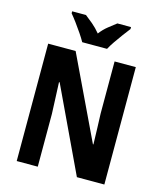

<svg xmlns="http://www.w3.org/2000/svg" viewBox="-134 -1031 952 1128"><g transform="rotate(15 342.5 -467.0)"><path d="M609 0H442L200 -512H196Q199 -449 200.5 -405.5Q202 -362 204 -321V0H76V-714H243L483 -211H486Q484 -275 483 -314.5Q482 -354 480 -397V-714H609ZM267 -774Q256 -794 237.5 -821.5Q219 -849 199 -876Q179 -903 163 -922V-934H247Q267 -919 293 -897Q319 -875 342 -847Q364 -876 390 -896.5Q416 -917 438 -934H521V-922Q506 -903 486 -876Q466 -849 447.5 -822Q429 -795 418 -774Z"/></g></svg>

Font: Noto Sans Malayalam Condensed
Style: Bold
Weight: 700
Width: 3
Designer: Jelle Bosma - Monotype Design Team
Foundry: Monotype Imaging Inc.
Version: Version 2.104; ttfautohint (v1.8.4.7-5d5b)